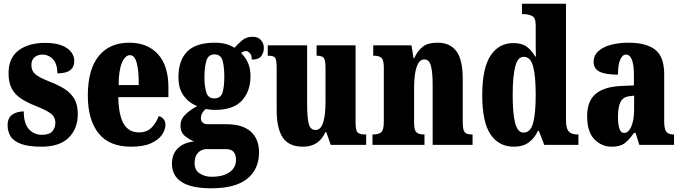

<svg xmlns="http://www.w3.org/2000/svg" viewBox="-20 -780 3671 1034"><path d="M203 10Q133 10 93 -5Q53 -20 37 -46Q21 -72 21 -105Q21 -146 46.5 -163Q72 -180 108 -180Q108 -115 135.5 -84.5Q163 -54 205 -54Q246 -54 262 -73Q278 -92 278 -119Q278 -150 253.5 -168.5Q229 -187 178 -207Q127 -227 93.5 -249Q60 -271 43 -303.5Q26 -336 26 -385Q26 -468 80 -508.5Q134 -549 222 -549Q279 -549 313.5 -535Q348 -521 364 -499Q380 -477 380 -453Q380 -419 358 -402Q336 -385 289 -385Q289 -435 265.5 -460.5Q242 -486 208 -486Q183 -486 166 -471.5Q149 -457 149 -430Q149 -399 169.5 -381Q190 -363 248 -340Q293 -323 327 -301.5Q361 -280 380 -248Q399 -216 399 -166Q399 -87 350 -38.5Q301 10 203 10Z M686 10Q568 10 510.5 -62.5Q453 -135 453 -265Q453 -406 511.5 -478Q570 -550 676 -550Q774 -550 830.5 -488.5Q887 -427 887 -308V-257H617Q619 -158 646.5 -112.5Q674 -67 728 -67Q771 -67 796 -92.5Q821 -118 835 -155Q850 -151 860.5 -139Q871 -127 871 -109Q871 -82 852.5 -54.5Q834 -27 793.5 -8.5Q753 10 686 10ZM727 -322Q728 -398 716.5 -440.5Q705 -483 680 -483Q654 -483 636.5 -441.5Q619 -400 619 -322Z M1117 234Q906 234 906 100Q906 50 938 18.5Q970 -13 1025 -18Q999 -29 975.5 -48Q952 -67 952 -103Q952 -137 977 -162Q1002 -187 1042 -209Q1000 -224 970.5 -262.5Q941 -301 941 -365Q941 -454 988 -502Q1035 -550 1136 -550Q1170 -550 1194.5 -543.5Q1219 -537 1243 -523Q1264 -546 1285.5 -564Q1307 -582 1341 -582Q1370 -582 1385.5 -564Q1401 -546 1401 -522Q1401 -497 1387 -478Q1373 -459 1336 -459Q1336 -484 1325 -494.5Q1314 -505 1306 -505Q1296 -505 1289.5 -501.5Q1283 -498 1278 -495Q1299 -475 1314 -444.5Q1329 -414 1329 -370Q1329 -289 1283 -238.5Q1237 -188 1136 -188Q1127 -188 1111.5 -189.5Q1096 -191 1088 -193Q1080 -188 1071 -174Q1062 -160 1062 -143Q1062 -126 1073 -118.5Q1084 -111 1098 -111H1198Q1287 -111 1331 -71Q1375 -31 1375 41Q1375 131 1311.5 182.5Q1248 234 1117 234ZM1134 -250Q1169 -250 1178.5 -282Q1188 -314 1188 -365Q1188 -418 1179 -452.5Q1170 -487 1135 -487Q1101 -487 1091 -451.5Q1081 -416 1081 -364Q1081 -315 1091 -282.5Q1101 -250 1134 -250ZM1120 172Q1181 172 1216 147.5Q1251 123 1251 80Q1251 54 1238.5 38.5Q1226 23 1197 23H1090Q1078 23 1063.5 30Q1049 37 1038.5 53.5Q1028 70 1028 99Q1028 136 1055.5 154Q1083 172 1120 172Z M1612 10Q1536 10 1503 -39Q1470 -88 1470 -188V-409Q1470 -452 1463.5 -466Q1457 -480 1425 -480H1422V-536H1634V-222Q1634 -148 1642.5 -114Q1651 -80 1679 -80Q1708 -80 1720.5 -120.5Q1733 -161 1733 -230V-418Q1733 -461 1721.5 -470.5Q1710 -480 1688 -480H1685V-536H1895V-118Q1895 -75 1907.5 -65.5Q1920 -56 1942 -56H1952V0H1761L1737 -69H1733Q1715 -30 1685.5 -10Q1656 10 1612 10Z M1986 0V-56H1990Q2019 -56 2033 -68Q2047 -80 2047 -124V-416Q2047 -457 2034 -468.5Q2021 -480 1994 -480H1990V-536H2196L2207 -467H2211Q2227 -503 2254.5 -526.5Q2282 -550 2337 -550Q2404 -550 2438 -504Q2472 -458 2472 -357V-126Q2472 -80 2482.5 -68Q2493 -56 2521 -56H2525V0H2310V-325Q2310 -389 2301 -424.5Q2292 -460 2265 -460Q2244 -460 2232 -438Q2220 -416 2215 -381Q2210 -346 2210 -306V-121Q2210 -79 2222.5 -67.5Q2235 -56 2263 -56H2266V0Z M2748 10Q2666 10 2621.5 -56.5Q2577 -123 2577 -267Q2577 -412 2621.5 -480Q2666 -548 2745 -548Q2791 -548 2818 -527.5Q2845 -507 2862 -476H2866Q2865 -499 2865 -529Q2865 -559 2865 -588V-643Q2865 -684 2845.5 -694Q2826 -704 2799 -704H2791V-760H3028V-135Q3028 -89 3042.5 -72.5Q3057 -56 3088 -56H3095V0H2911L2882 -75H2877Q2858 -35 2827 -12.5Q2796 10 2748 10ZM2799 -66Q2837 -66 2851 -117.5Q2865 -169 2865 -269Q2865 -368 2851.5 -421Q2838 -474 2800 -474Q2768 -474 2754.5 -421Q2741 -368 2741 -268Q2741 -167 2754.5 -116.5Q2768 -66 2799 -66Z M3274 10Q3220 10 3181 -30Q3142 -70 3142 -154Q3142 -236 3188 -274.5Q3234 -313 3326 -317L3394 -320V-374Q3394 -486 3351 -486Q3332 -486 3320 -458.5Q3308 -431 3308 -378Q3241 -378 3209 -394Q3177 -410 3177 -446Q3177 -482 3203 -505Q3229 -528 3271.5 -539Q3314 -550 3365 -550Q3461 -550 3509 -512Q3557 -474 3557 -380V-126Q3557 -86 3568 -71Q3579 -56 3607 -56H3610V0H3423L3403 -64H3394Q3366 -24 3342 -7Q3318 10 3274 10ZM3340 -64Q3365 -64 3380 -99Q3395 -134 3395 -191V-265L3370 -262Q3335 -258 3321.5 -230.5Q3308 -203 3308 -150Q3308 -109 3316 -86.5Q3324 -64 3340 -64Z"/></svg>

Font: Noto Serif Armenian ExtraCondensed Black
Style: Regular
Weight: 900
Width: 2
Designer: Monotype Design Team
Foundry: Monotype Imaging Inc.
Version: Version 2.008; ttfautohint (v1.8.4.7-5d5b)